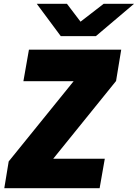

<svg xmlns="http://www.w3.org/2000/svg" viewBox="-20 -985 722 1005"><path d="M25.5 -140 365.5 -560H102.5L131.5 -725H614.5L587.5 -561L258.5 -154H528.5L501.5 0H2.5ZM172.5 -965H330.5L401.5 -871.5L522.5 -965H681.5L482 -796H298Z"/></svg>

Font: JuliaMono Black
Style: Italic
Weight: 900
Italic angle: -9°
Monospace: yes
Designer: cormullion
Foundry: corm
Version: Version 0.057; ttfautohint (v1.8.4)